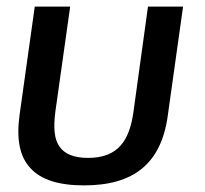

<svg xmlns="http://www.w3.org/2000/svg" viewBox="-20 -550 618 580"><path d="M234 10C381 10 467 -53 487 -202L533 -530H427L383 -211C371 -127 338 -73 246 -73C203 -73 175 -85 160 -107C144 -128 141 -164 147 -211L192 -530H85L39 -202C29 -128 40 -76 72 -42C104 -7 157 10 234 10Z"/></svg>

Font: Cheyenne Sans Medium
Style: Italic
Weight: 500
Italic angle: -8.13011°
Designer: The Public Sans project authors (U.S. Web Design System), Libre Franklin designed by Pablo Impallari and Rodrigo Fuenzal
Foundry: The Cheyenne Sans Project Authors
Version: Version 2.007